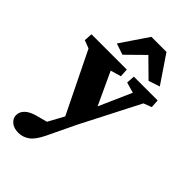

<svg xmlns="http://www.w3.org/2000/svg" viewBox="-268 -732 1036 1036"><g transform="rotate(45 249.5 -214.0)"><path d="M221.7 3.9 40 -367.2 -5.9 -384.8 -2.9 -432.6H266.6L269.5 -384.8L209 -367.2L310.5 -148.4ZM502 -432.6 504.9 -384.8 459 -367.2 288.1 -34.2 210.9 127Q183.6 183.6 154.8 203.1Q126 222.7 94.7 222.7Q58.6 222.7 38.1 205.1Q17.6 187.5 17.6 163.1Q17.6 138.7 37.1 119.1Q56.6 99.6 94.7 88.9L217.8 55.7L145.5 99.6L267.6 -124L281.2 -148.4L377.9 -367.2L317.4 -384.8L320.3 -432.6ZM457 -494.1 392.6 -472.7 259.8 -603.5H326.2L193.4 -472.7L128.9 -494.1L235.4 -651.4H350.6Z"/></g></svg>

Font: Crimson Pro ExtraBold
Style: Regular
Weight: 800
Designer: Jacques Le Bailly
Foundry: Baron von Fonthausen
Version: Version 1.003